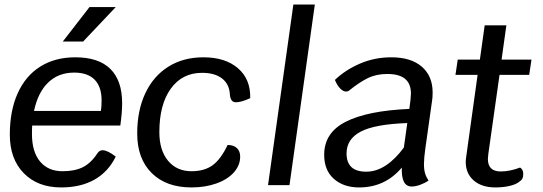

<svg xmlns="http://www.w3.org/2000/svg" viewBox="-20 -811 2377 841"><path d="M121 -261Q120 -249 120 -224Q120 -146 155.5 -103.5Q191 -61 254 -61Q308 -61 343.5 -79Q379 -97 407 -140Q416 -153 429 -153Q451 -153 487 -125Q454 -58 393.5 -24Q333 10 248 10Q145 10 84 -52.5Q23 -115 23 -221Q23 -326 57.5 -402.5Q92 -479 156.5 -519.5Q221 -560 310 -560Q412 -560 463.5 -509Q515 -458 515 -359Q515 -319 507 -261ZM129 -325H422Q425 -346 425 -371Q425 -431 394.5 -462Q364 -493 305 -493Q236 -493 191 -449.5Q146 -406 129 -325ZM372 -780H487L344 -629H255Z M581 -226Q581 -327 616.5 -402.5Q652 -478 717.5 -519Q783 -560 871 -560Q967 -560 1022.5 -512Q1078 -464 1076 -381Q1037 -363 1013 -363Q990 -363 987 -396Q985 -442 953 -467Q921 -492 865 -492Q778 -492 728 -422.5Q678 -353 678 -232Q678 -153 716 -107Q754 -61 819 -61Q875 -61 911 -87Q947 -113 977 -176Q1003 -176 1017.5 -162.5Q1032 -149 1032 -125Q1032 -87 1004.5 -56Q977 -25 928 -7.5Q879 10 819 10Q708 10 644.5 -53Q581 -116 581 -226Z M1265 -791H1359L1248 0H1154Z M1843 -160Q1837 -118 1837 -92Q1837 -68 1842 -51.5Q1847 -35 1857 -20Q1841 -9 1820.5 -1.5Q1800 6 1783 6Q1737 6 1740 -77Q1667 10 1553 10Q1485 10 1442.5 -27.5Q1400 -65 1400 -133Q1400 -230 1495 -278Q1590 -326 1773 -334L1778 -373Q1780 -393 1780 -401Q1780 -444 1754.5 -465.5Q1729 -487 1676 -487Q1628 -487 1590.5 -468.5Q1553 -450 1510 -415Q1504 -410 1496 -410Q1483 -410 1469.5 -424Q1456 -438 1447 -461Q1493 -505 1557 -532.5Q1621 -560 1694 -560Q1780 -560 1827.5 -519Q1875 -478 1875 -406Q1875 -384 1873 -373ZM1749 -165 1764 -272Q1622 -267 1560 -234.5Q1498 -202 1498 -139Q1498 -59 1584 -59Q1629 -59 1671 -87Q1713 -115 1749 -165Z M2119 -137Q2117 -121 2117 -115Q2117 -60 2173 -60Q2213 -60 2258 -77Q2272 -69 2272 -49Q2272 -36 2267.5 -28Q2263 -20 2252 -13Q2237 -2 2209.5 4Q2182 10 2150 10Q2090 10 2055 -20.5Q2020 -51 2020 -102Q2020 -110 2022 -124L2072 -483H1975L1985 -550H2082L2103 -700H2198L2177 -550H2308L2298 -483H2168Z"/></svg>

Font: Krub Medium
Style: Italic
Weight: 500
Italic angle: -8°
Designer: Ekaluck Peanpanawate
Foundry: Cadson Demak Co.,Ltd.
Version: Version 1.000; ttfautohint (v1.6)